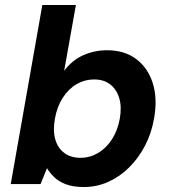

<svg xmlns="http://www.w3.org/2000/svg" viewBox="-20 -740 692 772"><path d="M317.4 12Q272.9 12 243.6 0.4Q214.2 -11.1 196.8 -28.7Q179.3 -46.3 168.9 -63.8L143.2 0H23.2L150.2 -720H285.2L238 -455.3Q270.6 -498.8 315.7 -518.4Q360.9 -538 410.1 -538Q480.3 -538 527.5 -502.7Q574.7 -467.4 594.2 -405.9Q613.7 -344.4 599.7 -265Q589.7 -205.6 563.5 -155.1Q537.3 -104.6 499.6 -67.1Q461.9 -29.6 415.6 -8.8Q369.2 12 317.4 12ZM303.6 -105.5Q341.2 -105.5 373.7 -124.5Q406.2 -143.4 429.6 -178.9Q452.9 -214.5 461.6 -262.4Q470.2 -310.9 459.1 -346.5Q447.9 -382 422.3 -401.2Q396.8 -420.5 359.2 -420.5Q320.3 -420.5 287.5 -401.2Q254.7 -382 232.1 -346.5Q209.4 -310.9 200.8 -263Q192.1 -214.5 202.4 -179.2Q212.6 -144 238.7 -124.8Q264.7 -105.5 303.6 -105.5Z"/></svg>

Font: DM Sans 9pt
Style: Italic
Weight: 400
Italic angle: -10°
Designer: Colophon Foundry, Jonny Pinhorn
Foundry: Colophon Foundry
Version: Version 4.004